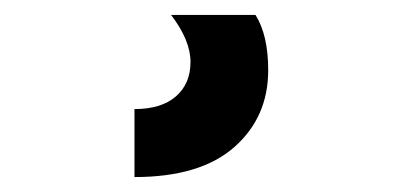

<svg xmlns="http://www.w3.org/2000/svg" viewBox="-20 31 540 257"><path d="M339 125Q339 188 293.5 228Q248 268 160 268V177Q196 177 215.5 160Q235 143 235 114Q235 85 209 51H322Q339 78 339 125Z"/></svg>

Font: Hind Mysuru
Style: Bold
Weight: 700
Designer: Manushi Parikh, Hitesh Malaviya
Foundry: Indian Type Foundry
Version: Version 0.703;PS 1.0;hotconv 1.0.86;makeotf.lib2.5.63406